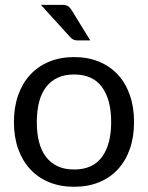

<svg xmlns="http://www.w3.org/2000/svg" viewBox="-20 -744 596 772"><path d="M278 -514.5Q333.5 -514.5 378.2 -496Q423 -477.5 454.2 -443.5Q485.5 -409.5 502.2 -361.2Q519 -313 519 -253.5Q519 -193.5 502.2 -145.5Q485.5 -97.5 454.2 -63.5Q423 -29.5 378.2 -11.2Q333.5 7 278 7Q222.5 7 177.8 -11.2Q133 -29.5 101.5 -63.5Q70 -97.5 53 -145.5Q36 -193.5 36 -253.5Q36 -313 53 -361.2Q70 -409.5 101.5 -443.5Q133 -477.5 177.8 -496Q222.5 -514.5 278 -514.5ZM278 -62.5Q353 -62.5 390 -112.8Q427 -163 427 -253Q427 -343.5 390 -394Q353 -444.5 278 -444.5Q240 -444.5 212 -431.5Q184 -418.5 165.2 -394Q146.5 -369.5 137.2 -333.8Q128 -298 128 -253Q128 -208 137.2 -172.5Q146.5 -137 165.2 -112.8Q184 -88.5 212 -75.5Q240 -62.5 278 -62.5ZM229 -724.5Q245.5 -724.5 253.5 -719.2Q261.5 -714 268.5 -702.5L343 -581.5H292Q281.5 -581.5 275 -584.8Q268.5 -588 261.5 -595.5L144.5 -724.5Z"/></svg>

Font: LatoHex
Style: Regular
Weight: 400
Designer: Lukasz Dziedzic
Foundry: tyPoland Lukasz Dziedzic
Version: Version 1.104; Western+Polish opensource